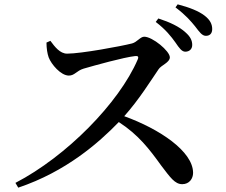

<svg xmlns="http://www.w3.org/2000/svg" viewBox="-20 -848 1040 884"><path d="M788 -652C805 -627 817 -610 833 -610C852 -610 865 -622 865 -641C865 -661 857 -679 834 -699C806 -725 762 -746 709 -763L697 -747C743 -712 768 -680 788 -652ZM878 -727C898 -701 910 -683 928 -683C946 -683 957 -694 957 -714C957 -736 948 -756 922 -776C895 -797 852 -814 798 -828L788 -814C837 -777 859 -750 878 -727ZM194 -652C194 -625 198 -601 204 -584C216 -552 260 -500 297 -500C324 -500 332 -522 365 -532C417 -547 549 -584 603 -590C614 -591 620 -588 614 -574C528 -374 286 -128 51 -6L64 16C284 -58 434 -190 527 -286C618 -227 668 -161 722 -86C764 -31 785 0 819 0C852 0 869 -26 869 -52C869 -151 715 -254 552 -313C620 -389 675 -478 710 -529C722 -548 762 -560 762 -584C762 -613 682 -679 644 -679C626 -679 611 -654 588 -648C537 -635 353 -601 289 -601C256 -601 232 -633 212 -660Z"/></svg>

Font: Noto Serif HK SemiBold
Style: Regular
Weight: 600
Designer: Ryoko NISHIZUKA 西塚涼子 (kana & ideographs); Frank Grießhammer (Latin, Greek & Cyrillic); Wenlong ZHANG 张文龙 (bopomofo); San
Foundry: Adobe
Version: Version 2.001;hotconv 1.1.0;makeotfexe 2.6.0